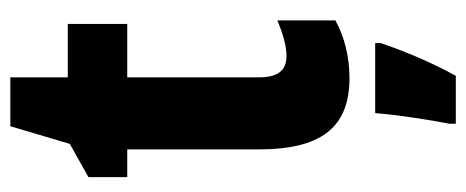

<svg xmlns="http://www.w3.org/2000/svg" viewBox="-292 -412 924 381"><g transform="rotate(-90 170.5 -221.0)"><path d="M250 -115C221 -115 208 -133 208 -170V-431H314V-549H208V-663H111L76 -545L10 -508V-431H65V-171C65 -49 106 10 207 10C248 10 289 0 321 -18V-133C294 -122 271 -115 250 -115ZM276 72V61H137C134 103 123 173 116 208V221H211C237 174 259 122 276 72Z"/></g></svg>

Font: Noto Sans Kannada ExtraCondensed ExtraBold
Style: Regular
Weight: 800
Width: 2
Designer: Jelle Bosma - Monotype Design Team
Foundry: Monotype Imaging Inc.
Version: Version 2.005